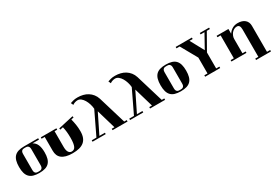

<svg xmlns="http://www.w3.org/2000/svg" viewBox="58 -2094 5195 3646"><g transform="rotate(-30 2655.5 -270.5)"><path d="M490 -482Q551 -451 578.5 -387Q606 -323 606 -220Q606 -143 590.5 -88Q575 -33 541.5 2.5Q508 38 454.5 54.5Q401 71 325 71Q250 71 196.5 54.5Q143 38 109.5 2.5Q76 -33 60.5 -88Q45 -143 45 -220Q45 -297 60.5 -352.5Q76 -408 109 -443.5Q142 -479 195 -496Q248 -513 323 -513H633V-482ZM417 -397Q417 -428 408.5 -445Q400 -462 386.5 -470.5Q373 -479 357 -480.5Q341 -482 325 -482H323Q308 -482 292 -480Q276 -478 263.5 -470Q251 -462 243 -444.5Q235 -427 235 -397V-45Q235 -14 243.5 3Q252 20 265 28.5Q278 37 294 38.5Q310 40 325 40Q341 40 357 38.5Q373 37 386.5 28.5Q400 20 408.5 3Q417 -14 417 -45Z M1356 -506Q1373 -442 1384 -373.5Q1395 -305 1395 -227Q1395 -148 1373.5 -93Q1352 -38 1310 -3.5Q1268 31 1205.5 47Q1143 63 1060 63Q978 63 919.5 47Q861 31 824 1Q787 -29 770 -71.5Q753 -114 753 -168V-472H685V-503H1027V-472H969V-131Q969 -50 994 -12.5Q1019 25 1060 25Q1088 25 1108.5 13Q1129 1 1142.5 -27Q1156 -55 1163 -101Q1170 -147 1170 -216Q1170 -285 1164 -342.5Q1158 -400 1144 -458L1079 -444L1073 -474L1406 -549L1413 -519Z M1992 30 1869 -390 1662 30H1783V61H1494V30H1597L1835 -466Q1831 -518 1814.5 -571Q1798 -624 1772.5 -667Q1747 -710 1713 -737Q1679 -764 1640 -764Q1614 -764 1583.5 -755Q1553 -746 1528 -727L1504 -780Q1530 -789 1569 -800Q1608 -811 1665 -811Q1727 -811 1783.5 -797Q1840 -783 1887 -753.5Q1934 -724 1969.5 -679.5Q2005 -635 2024 -575L2206 30H2262V61H1933V30Z M2815 30 2692 -390 2485 30H2606V61H2317V30H2420L2658 -466Q2654 -518 2637.5 -571Q2621 -624 2595.5 -667Q2570 -710 2536 -737Q2502 -764 2463 -764Q2437 -764 2406.5 -755Q2376 -746 2351 -727L2327 -780Q2353 -789 2392 -800Q2431 -811 2488 -811Q2550 -811 2606.5 -797Q2663 -783 2710 -753.5Q2757 -724 2792.5 -679.5Q2828 -635 2847 -575L3029 30H3085V61H2756V30Z M3148 -220Q3148 -298 3163.5 -353.5Q3179 -409 3212.5 -444.5Q3246 -480 3299.5 -496.5Q3353 -513 3428 -513Q3504 -513 3557.5 -496.5Q3611 -480 3644.5 -444.5Q3678 -409 3693.5 -353.5Q3709 -298 3709 -220Q3709 -143 3693.5 -88Q3678 -33 3644.5 2.5Q3611 38 3557.5 54.5Q3504 71 3428 71Q3353 71 3299.5 54.5Q3246 38 3212.5 2.5Q3179 -33 3163.5 -88Q3148 -143 3148 -220ZM3520 -397Q3520 -428 3511.5 -445Q3503 -462 3489.5 -470.5Q3476 -479 3460 -480.5Q3444 -482 3428 -482Q3413 -482 3397 -480.5Q3381 -479 3368 -470.5Q3355 -462 3346.5 -445Q3338 -428 3338 -397V-45Q3338 -14 3346.5 3Q3355 20 3368 28.5Q3381 37 3397 38.5Q3413 40 3428 40Q3444 40 3460 38.5Q3476 37 3489.5 28.5Q3503 20 3511.5 3Q3520 -14 3520 -45Z M4223 -320V30H4293V61H3963V30H4033V-318L3831 -678H3761V-709H4116V-678H4046L4209 -379L4375 -678H4290V-709H4494V-678H4426Z M4799 -284V30H4869V61H4540V30H4610V-472H4540V-503H4799V-399Q4877 -513 5004 -513Q5104 -513 5160 -464.5Q5216 -416 5216 -332V239H5286V270H4959V239H5027V-365Q5027 -464 4959 -464Q4924 -464 4894.5 -447.5Q4865 -431 4844 -405Q4823 -379 4811 -347Q4799 -315 4799 -284Z"/></g></svg>

Font: Cafe24 ClassicType
Style: Regular
Weight: 400
Designer: Cafe24 thkim, hmlim, mnelim & 4IR
Foundry: Cafe24
Version: Version 1.000